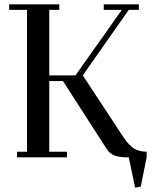

<svg xmlns="http://www.w3.org/2000/svg" viewBox="-20 -722 713 881"><path d="M22 -676.8V-702.1H252V-676.8H206.1V-376H326.2L539.1 -676.8H456.1V-702.1H617.2V-676.8H570.8L359.9 -376L546.9 -91.8Q572.8 -53.2 596.4 -39.6Q620.1 -25.9 652.8 -25.9V0L626 133.8L600.1 139.2L570.8 0H563Q529.8 0 506.3 -8.3Q482.9 -16.6 467.8 -41L269 -350.1H206.1V-25.9H287.1V0H58.1V-25.9H104V-676.8Z"/></svg>

Font: Dehuti
Style: Bold
Weight: 700
Version: Version 1.2